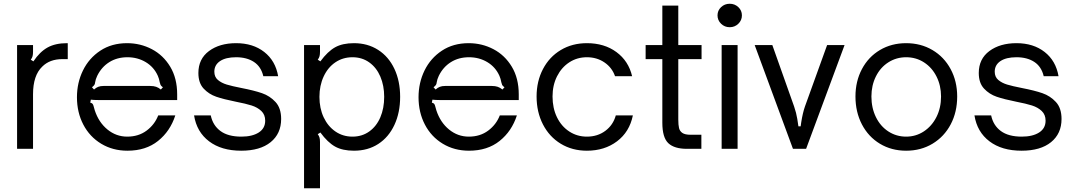

<svg xmlns="http://www.w3.org/2000/svg" viewBox="-20 -793 5726 1023"><path d="M71 0V-553H156V-517Q156 -503 153.5 -493.5Q151 -484 144 -475L158 -466Q192 -517 233.5 -540Q275 -563 337 -563H341V-478H312Q245 -478 205 -438Q156 -391 156 -291V0Z M390 -275Q390 -352 422 -417.5Q454 -483 514.5 -523Q575 -563 657 -563Q728 -563 789 -531Q850 -499 887 -437.5Q924 -376 924 -290V-260H529Q522 -260 501.5 -260Q481 -260 464 -262L461 -246Q470 -244 473.5 -239.5Q477 -235 479.5 -224.5Q482 -214 485 -205Q506 -141 552.5 -103Q599 -65 658 -65Q718 -65 761 -97Q804 -129 823 -178H914Q887 -94 822 -42Q757 10 659 10Q581 10 519.5 -27Q458 -64 424 -129Q390 -194 390 -275ZM481 -316Q492 -326 503.5 -330.5Q515 -335 532 -335H780Q799 -335 812 -330.5Q825 -326 837 -316L848 -328Q838 -335 835.5 -340.5Q833 -346 831 -355Q828 -373 821 -389Q800 -436 756.5 -462Q713 -488 659 -488Q604 -488 562.5 -462Q521 -436 498 -389Q489 -370 487 -355Q486 -346 483 -341Q480 -336 470 -328Z M1014 -178H1103Q1114 -125 1154.5 -95Q1195 -65 1266 -65Q1324 -65 1358.5 -87Q1393 -109 1393 -150Q1393 -182 1372.5 -201.5Q1352 -221 1320.5 -231Q1289 -241 1237 -251Q1172 -264 1132.5 -277.5Q1093 -291 1065 -321Q1037 -351 1037 -404Q1037 -479 1093.5 -521Q1150 -563 1238 -563Q1328 -563 1388 -516Q1448 -469 1462 -387H1383Q1371 -438 1333 -463Q1295 -488 1238 -488Q1183 -488 1152.5 -467.5Q1122 -447 1122 -411Q1122 -383 1141 -367Q1160 -351 1188 -342.5Q1216 -334 1267 -324Q1334 -311 1376 -296.5Q1418 -282 1448 -249.5Q1478 -217 1478 -159Q1478 -81 1422 -35.5Q1366 10 1265 10Q1160 10 1094 -40Q1028 -90 1014 -178Z M2112 -277Q2112 -193 2081.5 -127.5Q2051 -62 1995.5 -26Q1940 10 1866 10Q1805 10 1765.5 -12Q1726 -34 1687 -87L1673 -78Q1680 -69 1682.5 -59.5Q1685 -50 1685 -36V210H1600V-553H1685V-517Q1685 -503 1682.5 -493.5Q1680 -484 1673 -475L1687 -466Q1726 -519 1765.5 -541Q1805 -563 1866 -563Q1939 -563 1995 -527Q2051 -491 2081.5 -426Q2112 -361 2112 -277ZM1682 -277Q1682 -216 1704.5 -168Q1727 -120 1767 -92.5Q1807 -65 1858 -65Q1909 -65 1947.5 -92.5Q1986 -120 2006.5 -168Q2027 -216 2027 -277Q2027 -337 2006.5 -385Q1986 -433 1947.5 -460.5Q1909 -488 1858 -488Q1807 -488 1767 -461Q1727 -434 1704.5 -385.5Q1682 -337 1682 -277Z M2210 -275Q2210 -352 2242 -417.5Q2274 -483 2334.5 -523Q2395 -563 2477 -563Q2548 -563 2609 -531Q2670 -499 2707 -437.5Q2744 -376 2744 -290V-260H2349Q2342 -260 2321.5 -260Q2301 -260 2284 -262L2281 -246Q2290 -244 2293.5 -239.5Q2297 -235 2299.5 -224.5Q2302 -214 2305 -205Q2326 -141 2372.5 -103Q2419 -65 2478 -65Q2538 -65 2581 -97Q2624 -129 2643 -178H2734Q2707 -94 2642 -42Q2577 10 2479 10Q2401 10 2339.5 -27Q2278 -64 2244 -129Q2210 -194 2210 -275ZM2301 -316Q2312 -326 2323.5 -330.5Q2335 -335 2352 -335H2600Q2619 -335 2632 -330.5Q2645 -326 2657 -316L2668 -328Q2658 -335 2655.5 -340.5Q2653 -346 2651 -355Q2648 -373 2641 -389Q2620 -436 2576.5 -462Q2533 -488 2479 -488Q2424 -488 2382.5 -462Q2341 -436 2318 -389Q2309 -370 2307 -355Q2306 -346 2303 -341Q2300 -336 2290 -328Z M2839 -279Q2839 -360 2873 -425Q2907 -490 2968 -526.5Q3029 -563 3107 -563Q3200 -563 3264.5 -515.5Q3329 -468 3348 -387H3257Q3241 -433 3200.5 -460.5Q3160 -488 3107 -488Q3055 -488 3013.5 -461Q2972 -434 2948 -386.5Q2924 -339 2924 -279Q2924 -217 2947.5 -168.5Q2971 -120 3013 -92.5Q3055 -65 3107 -65Q3164 -65 3205.5 -96Q3247 -127 3261 -178H3352Q3334 -90 3267.5 -40Q3201 10 3107 10Q3029 10 2968 -27Q2907 -64 2873 -130Q2839 -196 2839 -279Z M3640 0Q3573 0 3541 -30Q3509 -60 3509 -139V-478H3420V-553H3509V-763H3594V-553H3718V-478H3594V-156Q3594 -127 3598 -110.5Q3602 -94 3616 -84.5Q3630 -75 3660 -75H3717V0Z M3910 0H3825V-553H3910ZM3803 -711Q3803 -737 3822 -755Q3841 -773 3868 -773Q3895 -773 3914 -755Q3933 -737 3933 -711Q3933 -685 3914 -666.5Q3895 -648 3868 -648Q3841 -648 3822 -666.5Q3803 -685 3803 -711Z M4205 0 4001 -553H4095L4211 -226Q4223 -191 4228 -159.5Q4233 -128 4234 -120H4246L4249 -141Q4257 -192 4269 -226L4387 -553H4480L4275 0Z M4538 -279Q4538 -360 4572.5 -425Q4607 -490 4668.5 -526.5Q4730 -563 4808 -563Q4886 -563 4948 -526.5Q5010 -490 5045 -425Q5080 -360 5080 -279Q5080 -196 5045.5 -130.5Q5011 -65 4949 -27.5Q4887 10 4808 10Q4730 10 4668.5 -27Q4607 -64 4572.5 -130Q4538 -196 4538 -279ZM4994 -279Q4994 -337 4970 -385Q4946 -433 4903.5 -460.5Q4861 -488 4808 -488Q4756 -488 4713.5 -461Q4671 -434 4647 -386Q4623 -338 4623 -279Q4623 -218 4647 -169Q4671 -120 4713.5 -92.5Q4756 -65 4808 -65Q4860 -65 4902.5 -93Q4945 -121 4969.5 -169.5Q4994 -218 4994 -279Z M5172 -178H5261Q5272 -125 5312.5 -95Q5353 -65 5424 -65Q5482 -65 5516.5 -87Q5551 -109 5551 -150Q5551 -182 5530.5 -201.5Q5510 -221 5478.5 -231Q5447 -241 5395 -251Q5330 -264 5290.5 -277.5Q5251 -291 5223 -321Q5195 -351 5195 -404Q5195 -479 5251.5 -521Q5308 -563 5396 -563Q5486 -563 5546 -516Q5606 -469 5620 -387H5541Q5529 -438 5491 -463Q5453 -488 5396 -488Q5341 -488 5310.5 -467.5Q5280 -447 5280 -411Q5280 -383 5299 -367Q5318 -351 5346 -342.5Q5374 -334 5425 -324Q5492 -311 5534 -296.5Q5576 -282 5606 -249.5Q5636 -217 5636 -159Q5636 -81 5580 -35.5Q5524 10 5423 10Q5318 10 5252 -40Q5186 -90 5172 -178Z"/></svg>

Font: Open Sauce Sans
Style: Regular
Weight: 400
Designer: Alfredo Marco Pradil
Foundry: Creative Sauce Fz LLC
Version: Version 1.477